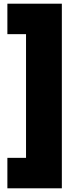

<svg xmlns="http://www.w3.org/2000/svg" viewBox="-20 -800 440 1040"><path d="M121 55H20V220H315V-780H20V-615H121Z"/></svg>

Font: Jost Black
Style: Regular
Weight: 900
Version: Version 3.710